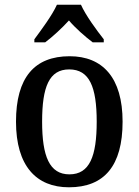

<svg xmlns="http://www.w3.org/2000/svg" viewBox="-20 -786 590 816"><path d="M126 -619V-606H172C204 -630 244 -667 273 -699C300 -667 342 -630 374 -606H421V-619C391 -657 344 -721 324 -766H222C202 -721 154 -657 126 -619ZM273 10C423 10 501 -81 501 -269C501 -456 416 -547 276 -547C126 -547 48 -456 48 -269C48 -81 134 10 273 10ZM275 -45C190 -45 159 -122 159 -269C159 -417 189 -491 274 -491C360 -491 391 -417 391 -269C391 -122 361 -45 275 -45Z"/></svg>

Font: Noto Serif Bengali SemiCondensed
Style: Regular
Weight: 400
Width: 4
Designer: Juan Bruce, Universal Thirst, Indian Type Foundry and the Monotype Design Team.
Foundry: Monotype Imaging Inc.
Version: Version 2.003